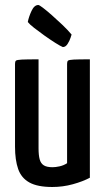

<svg xmlns="http://www.w3.org/2000/svg" viewBox="-20 -737 419 767"><path d="M189 10Q130 10 97.5 -8Q65 -26 52.5 -62Q40 -98 40 -151V-482Q40 -491 43.5 -494.5Q47 -498 67 -499Q87 -500 134 -500V-144Q134 -117 138.5 -100.5Q143 -84 155 -76.5Q167 -69 190 -69Q202 -69 218 -72.5Q234 -76 248 -85V-482Q248 -491 251.5 -494.5Q255 -498 274 -499Q293 -500 339 -500V-27Q311 -12 271 -1Q231 10 189 10ZM231 -549Q221 -553 200.5 -566Q180 -579 157.5 -595Q135 -611 116.5 -625.5Q98 -640 91 -649Q95 -670 106 -693.5Q117 -717 133 -717Q137 -717 151.5 -706Q166 -695 187 -676.5Q208 -658 229 -638Q250 -618 266 -599Q266 -599 262 -586.5Q258 -574 250 -561.5Q242 -549 231 -549Z"/></svg>

Font: Yanone Kaffeesatz ExtraLight Medium
Style: Regular
Weight: 500
Version: Version 2.003